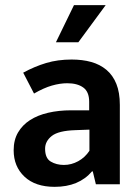

<svg xmlns="http://www.w3.org/2000/svg" viewBox="-20 -715 540 745"><path d="M70 -433Q114 -457 159 -470.5Q204 -484 258 -484Q300 -484 334 -474.5Q368 -465 393 -444Q418 -423 431.5 -389.5Q445 -356 445 -308V0H352L340 -50H337Q286 10 192 10Q117 10 75 -29.5Q33 -69 33 -132Q33 -172 50 -201Q67 -230 96.5 -249Q126 -268 167 -277.5Q208 -287 256 -287H326V-320Q326 -359 303 -375.5Q280 -392 241 -392Q213 -392 181.5 -383Q150 -374 112 -352ZM327 -212 273 -210Q207 -208 181 -187.5Q155 -167 155 -138Q155 -101 177 -88Q199 -75 228 -75Q257 -75 283.5 -89.5Q310 -104 327 -130ZM284 -551H197L267 -695H390Z"/></svg>

Font: Mukta SemiBold
Style: Regular
Weight: 600
Designer: Girish Dalvi and Yashodeep Gholap
Foundry: Ek Type
Version: Version 2.538;PS 1.002;hotconv 16.6.51;makeotf.lib2.5.65220;